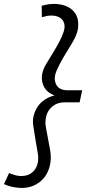

<svg xmlns="http://www.w3.org/2000/svg" viewBox="-66 -730 472 972"><path d="M169 -408Q184 -433 201.5 -461.5Q219 -490 233.5 -517Q248 -544 256 -568.5Q264 -593 259 -611Q254 -629 239.5 -639Q225 -649 203 -651Q195 -651 188.5 -651Q182 -651 175 -650Q168 -648 161 -646.5Q154 -645 146 -643Q146 -657 145.5 -672Q145 -687 145 -701Q156 -704 165.5 -705.5Q175 -707 184 -709Q193 -710 201.5 -710Q210 -710 219 -710Q280 -705 308.5 -671Q337 -637 328 -581Q322 -550 300 -514Q278 -478 256.5 -442Q235 -406 220.5 -372.5Q206 -339 214 -313Q226 -273 276 -273H350Q347 -258 343.5 -242.5Q340 -227 337 -212H263Q236 -212 216 -202Q196 -192 183 -174Q170 -156 166 -132.5Q162 -109 167 -82Q172 -53 177.5 -25.5Q183 2 188 31Q195 72 186.5 108Q178 144 157 170Q136 196 103.5 210Q71 224 30 221Q9 219 -8.5 215Q-26 211 -46 202Q-39 188 -33 174Q-27 160 -20 146Q-5 152 8 156Q21 160 36 161Q84 163 109 130.5Q134 98 125 44Q119 10 113.5 -23Q108 -56 103 -90Q98 -117 104 -142.5Q110 -168 124 -189Q138 -210 160 -225Q182 -240 210 -247Q161 -265 149 -311Q137 -356 169 -408Z"/></svg>

Font: Rosa Sans Light
Style: Italic
Weight: 300
Italic angle: -12°
Designer: Pentagram / MCKL
Foundry: Pentagram / MCKL
Version: Version 1.005;September 16, 2019;FontCreator 11.5.0.2425 64-